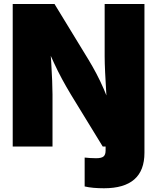

<svg xmlns="http://www.w3.org/2000/svg" viewBox="-20 -748 803 980"><path d="M412.1 203.6V56.2Q425.8 57.6 440.2 58.6Q454.6 59.6 470.7 59.6Q497.6 59.6 508.3 50.8Q519 42 519 20.5V-60.5H717.3V31.7Q717.3 122.6 665.5 167.7Q613.8 212.9 510.7 212.9Q482.4 212.9 457.5 210.7Q432.6 208.5 412.1 203.6ZM44.9 0V-727.5H258.3L432.6 -441.9Q452.6 -408.7 471.7 -372.8Q490.7 -336.9 509.5 -293.9Q528.3 -251 546.9 -197.8L527.8 -185.1Q525.4 -224.6 522.2 -276.4Q519 -328.1 516.6 -377.9Q514.2 -427.7 514.2 -460.9V-727.5H717.3V0H504.4L341.8 -265.6Q317.4 -306.2 296.4 -345Q275.4 -383.8 254.9 -428.2Q234.4 -472.7 209.5 -528.3L234.4 -530.8Q238.3 -479.5 241.5 -429Q244.6 -378.4 246.3 -335.9Q248 -293.5 248 -265.6V0Z"/></svg>

Font: Inter 18pt Black
Style: Regular
Weight: 900
Designer: Rasmus Andersson
Foundry: rsms
Version: Version 4.001;git-66647c0bb